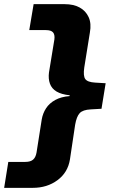

<svg xmlns="http://www.w3.org/2000/svg" viewBox="-69 -725 561 925"><path d="M-49 180 -29 55H53Q78 55 90.5 44Q103 33 107 10L132 -149Q137 -179 153 -203.5Q169 -228 197.5 -243.5Q226 -259 266 -262L267 -266Q227 -270 203.5 -284Q180 -298 171.5 -322Q163 -346 167 -376L193 -535Q196 -558 186.5 -569Q177 -580 152 -580H72L93 -705H242Q285 -705 314.5 -689Q344 -673 358 -642.5Q372 -612 364 -568L337 -400Q331 -359 342 -344Q353 -329 390 -327L440 -324L420 -201L368 -198Q330 -196 315 -180Q300 -164 293 -124L268 43Q258 106 208 143Q158 180 89 180Z"/></svg>

Font: Nunito Sans 7pt SemiExpanded ExtraBold
Style: Italic
Weight: 800
Width: 6
Italic angle: -9°
Designer: Vernon Adams
Foundry: Vernon Adams
Version: Version 3.101;gftools[0.9.27]